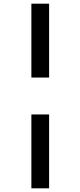

<svg xmlns="http://www.w3.org/2000/svg" viewBox="-20 -731 434 1040"><path d="M150 -311V-711H246V-311ZM150 289V-111H246V289Z"/></svg>

Font: Ysabeau
Style: Bold
Weight: 700
Designer: Christian Thalmann (Catharsis Fonts)
Version: Version 2.000;gftools[0.9.27.dev2+g8671c4b]